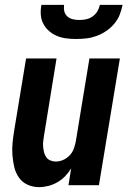

<svg xmlns="http://www.w3.org/2000/svg" viewBox="-20 -760 540 788"><path d="M140 8Q115 8 93 -2Q71 -12 57.5 -31.5Q44 -51 38.5 -74.5Q33 -98 31 -123Q29 -148 31.5 -173Q34 -198 38 -223L87 -520H212L161 -206Q159 -194 157.5 -182Q156 -170 157 -158.5Q158 -147 160.5 -136Q163 -125 169.5 -115.5Q176 -106 186.5 -101.5Q197 -97 209 -97Q224 -97 239 -103.5Q254 -110 265.5 -122Q277 -134 282.5 -149Q288 -164 291 -179L347 -520H472L386 0H261L272 -69Q262 -52 247.5 -37Q233 -22 215.5 -12Q198 -2 178.5 3Q159 8 140 8ZM293 -600Q272 -600 252 -602.5Q232 -605 214 -612.5Q196 -620 181.5 -632.5Q167 -645 158 -662Q149 -679 147.5 -699Q146 -719 150 -740H243Q241 -726 244 -713.5Q247 -701 256.5 -692.5Q266 -684 279 -681Q292 -678 306 -678Q320 -678 334 -681Q348 -684 360 -692.5Q372 -701 379.5 -713.5Q387 -726 390 -740H483Q479 -719 471 -699Q463 -679 448.5 -662Q434 -645 415.5 -632.5Q397 -620 376.5 -612.5Q356 -605 335 -602.5Q314 -600 293 -600Z"/></svg>

Font: Iosevka SS04 Extrabold Oblique
Style: Regular
Weight: 800
Italic angle: -9°
Monospace: yes
Designer: Belleve Invis
Foundry: Belleve Invis
Version: Version 19.0.0; ttfautohint (v1.8.4)